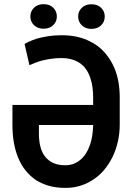

<svg xmlns="http://www.w3.org/2000/svg" viewBox="-20 -890 640 920"><path d="M275.9 -721.2Q238.8 -721.2 209 -716.3Q179.2 -711.4 157.2 -705.1Q134.8 -697.8 119.6 -690.7Q104.5 -683.6 97.7 -679.2L121.1 -577.6Q133.3 -583 148.9 -589.1Q164.6 -595.2 184.1 -600.6Q203.1 -605 226.1 -608.4Q249 -611.8 275.9 -611.8Q299.3 -611.8 318.6 -606.9Q337.9 -602.1 353.5 -593.3Q376 -580.6 390.9 -560.1Q405.8 -539.6 413.6 -513.7Q420.4 -493.7 423.3 -470.7Q426.3 -447.8 426.3 -423.3V-387.2H39.6V-291.5Q39.6 -246.6 46.4 -207.3Q53.2 -168 66.4 -135.7Q80.6 -100.6 102.3 -73.5Q124 -46.4 151.9 -27.3Q180.2 -9.3 215.1 0.5Q250 10.3 292.5 10.3Q328.1 10.7 361.1 1.2Q394 -8.3 421.9 -26.4Q453.1 -45.4 478 -74.7Q502.9 -104 520 -139.6Q536.1 -172.9 544.9 -211.9Q553.7 -251 553.7 -294.9V-423.3Q553.7 -461.9 547.6 -496.8Q541.5 -531.7 528.8 -562.5Q511.2 -604.5 481.9 -637.9Q452.6 -671.4 411.6 -691.4Q383.3 -706.1 349.4 -713.6Q315.4 -721.2 275.9 -721.2ZM292.5 -98.1Q271 -98.1 253.9 -102.5Q236.8 -106.9 223.6 -115.2Q205.1 -126.5 192.6 -144.3Q180.2 -162.1 174.3 -184.6Q170.4 -198.7 168.5 -214.4Q166.5 -230 166.5 -246.6V-291H426.3Q425.8 -266.1 422.4 -242.9Q418.9 -219.7 412.6 -199.7Q404.3 -174.8 391.8 -155Q379.4 -135.3 361.8 -121.6Q347.7 -110.4 330.1 -104.2Q312.5 -98.1 292.5 -98.1ZM125.5 -811Q125.5 -786.1 143.1 -769.3Q160.6 -752.4 189 -752.4Q217.3 -752.4 234.9 -769.3Q252.4 -786.1 252.4 -811Q252.4 -835.9 235.1 -853Q217.8 -870.1 189 -870.1Q160.2 -870.1 142.8 -853Q125.5 -835.9 125.5 -811ZM354.5 -811Q354.5 -785.6 372.1 -768.6Q389.6 -751.5 418 -751.5Q446.8 -751.5 464.4 -768.6Q481.9 -785.6 481.9 -811Q481.9 -835.4 464.6 -852.5Q447.3 -869.6 418 -869.6Q389.2 -869.6 371.8 -852.5Q354.5 -835.4 354.5 -811Z"/></svg>

Font: Roboto Mono SemiBold
Style: Regular
Weight: 600
Monospace: yes
Designer: Google
Version: Version 3.000